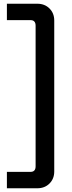

<svg xmlns="http://www.w3.org/2000/svg" viewBox="-20 -770 387 1030"><path d="M17 240V152H144Q171 152 171 122V-632Q171 -662 144 -662H17V-750H180Q220 -750 245.5 -724.5Q271 -699 271 -660V150Q271 189 245.5 214.5Q220 240 180 240Z"/></svg>

Font: Space Grotesk Light Medium
Style: Regular
Weight: 500
Version: Version 2.000